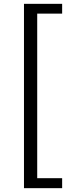

<svg xmlns="http://www.w3.org/2000/svg" viewBox="-20 -811 378 1001"><path d="M105 170H304V118H174V-740H304V-791H105Z"/></svg>

Font: Source Han Sans HK
Style: Regular
Weight: 400
Designer: Ryoko NISHIZUKA 西塚涼子 (kana, bopomofo & ideographs); Paul D. Hunt (Latin, Greek & Cyrillic); Sandoll Communications 산돌커뮤니
Foundry: Adobe
Version: Version 2.000;hotconv 1.0.107;makeotfexe 2.5.65593